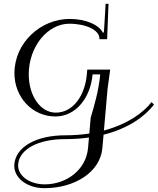

<svg xmlns="http://www.w3.org/2000/svg" viewBox="-20 -664 825 1004"><path d="M436.2 -300 434.1 -275C424.4 -164.6 362.6 -75 271.6 -75C190.4 -75 130.3 -164.4 130.3 -275.2C130.3 -421.2 229.8 -540 342.2 -540C430.9 -540 500 -506 500 -463V-459L540.2 -459.1L547.4 -644.2H532.4L523.6 -498.5C522.1 -496 520.7 -493.5 519.2 -491C498.6 -533.9 429.4 -565 344.4 -565C192.9 -565 55.5 -441 55.5 -280.9C55.5 -156.4 147.9 -55 269.8 -55C377.5 -55 453.4 -153.6 464.1 -275H504.1C496.9 -193 471.8 -106.5 454.3 -49L447 34.3C408.3 40.2 366.6 43.5 321.7 43.5C169.6 43.5 62.9 103.9 55 194.5C54.7 197.3 54.6 200.1 54.6 202.8C54.6 268.2 123 320 212 320C371 320 504.4 236 515.4 110C517.4 86.8 519.4 63.6 521.5 40.4C654.4 7.1 738.9 -57 785.2 -117L772.4 -130C730.2 -74.9 647.1 -14.6 523.4 18.5L542.5 -200L556.2 -300ZM445.2 55.1 440.4 110C430.4 224 327.8 300 213.8 300C135.2 300 74.7 256.3 74.7 201.2C74.7 199 74.8 196.7 75 194.5C81.9 115.9 179.8 63.5 319.9 63.5C365.1 63.5 406.8 60.5 445.2 55.1Z"/></svg>

Font: Galberik
Style: Regular
Weight: 400
Designer: Gluk
Foundry: Gluk
Version: Version 0.50